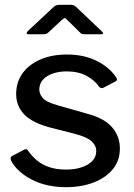

<svg xmlns="http://www.w3.org/2000/svg" viewBox="-20 -766 557 796"><path d="M391 -406Q372 -434 338 -452Q304 -470 257 -470Q208 -470 175.5 -450Q143 -430 143 -394Q143 -377 157 -360Q171 -343 217 -330L340 -295Q413 -276 445 -238Q477 -200 477 -151Q477 -101 448.5 -65.5Q420 -30 369.5 -10Q319 10 254 10Q172 10 111.5 -21.5Q51 -53 26 -100Q24 -106 24 -110.5Q24 -115 28 -118L77 -144Q84 -148 88.5 -147.5Q93 -147 95 -143Q111 -120 132 -102Q153 -84 183 -73.5Q213 -63 255 -63Q290 -63 318.5 -72.5Q347 -82 363 -99Q379 -116 379 -139Q379 -163 359.5 -180.5Q340 -198 291 -211L189 -237Q113 -257 80 -292Q47 -327 47 -376Q47 -425 73 -461.5Q99 -498 146.5 -519Q194 -540 258 -540Q328 -540 381 -513.5Q434 -487 461 -446Q464 -442 465 -437.5Q466 -433 460 -429L408 -402Q404 -400 399.5 -401Q395 -402 391 -406ZM312 -631 260 -682Q252 -691 248.5 -691Q245 -691 235 -682L180 -631Q174 -626 170.5 -625Q167 -624 160 -624H98Q91 -624 90.5 -627.5Q90 -631 95 -637L200 -735Q205 -740 211 -743Q217 -746 227 -746H276Q284 -746 288.5 -742.5Q293 -739 297 -736L401 -637Q415 -624 399 -624H332Q326 -624 321 -625Q316 -626 312 -631Z"/></svg>

Font: Libre Franklin Medium
Style: Regular
Weight: 500
Designer: Pablo Impallari, Rodrigo Fuenzalida, Nhung Nguyen
Foundry: Impallari Type
Version: Version 3.000